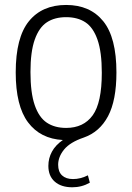

<svg xmlns="http://www.w3.org/2000/svg" viewBox="-20 -570 547 794"><path d="M220.5 111.5Q220.5 140.5 236.8 155.5Q253 170.5 282 170.5Q313 170.5 343.5 155L351.5 185.5Q318 204.5 279 204.5Q233 204.5 206.5 181.2Q180 158 180 116Q180 84.5 194.8 57.2Q209.5 30 240 9Q147 4 96 -64Q45 -132 45 -270.5Q45 -415 99.5 -482.2Q154 -549.5 253.5 -549.5Q352.5 -549.5 407 -482.2Q461.5 -415 461.5 -270.5Q461.5 -155 426.8 -89.5Q392 -24 326 -1Q270 18 245.2 48.2Q220.5 78.5 220.5 111.5ZM253.5 -41Q325.5 -41 363.2 -93Q401 -145 401 -269Q401 -355 383.2 -405.8Q365.5 -456.5 333.2 -477.8Q301 -499 253.5 -499Q206 -499 173.8 -477.8Q141.5 -456.5 123.8 -406.5Q106 -356.5 106 -272Q106 -186.5 123.5 -135.5Q141 -84.5 173.5 -62.8Q206 -41 253.5 -41Z"/></svg>

Font: Encode Sans Semi Condensed Light
Style: Regular
Weight: 300
Width: 4
Designer: Multiple Designers
Foundry: Impallari Type
Version: Version 2.000